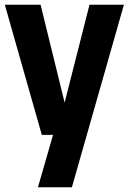

<svg xmlns="http://www.w3.org/2000/svg" viewBox="-22 -567 541 807"><path d="M137.5 220 200.9 0 244.8 -116.7 354.1 -547H498.8L280.2 220ZM153.8 0 -1.7 -547H148.6L282.9 0Z"/></svg>

Font: Encode Sans Condensed Thin
Style: Regular
Weight: 100
Width: 3
Designer: Multiple Designers
Foundry: Impallari Type
Version: Version 3.002